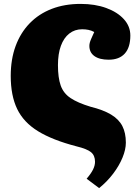

<svg xmlns="http://www.w3.org/2000/svg" viewBox="-20 -735 720 984"><path d="M488 229 424 181Q447 154 457 133.5Q467 113 467 94Q467 62 446.5 45Q426 28 372 15Q249 -17 175 -62.5Q101 -108 68 -176.5Q35 -245 35 -346Q35 -431 60 -499Q85 -567 132 -615.5Q179 -664 245 -689.5Q311 -715 393 -715Q467 -715 524.5 -694Q582 -673 615 -636.5Q648 -600 648 -553Q648 -492 619.5 -460.5Q591 -429 537 -429Q490 -429 464 -447.5Q438 -466 438 -500Q438 -507 440 -515.5Q442 -524 448 -537.5Q454 -551 463 -571Q448 -579 433 -582Q418 -585 401 -585Q363 -585 335 -563Q307 -541 292 -500Q277 -459 277 -401Q277 -337 291 -297Q305 -257 341.5 -232.5Q378 -208 444 -188Q509 -172 549 -148Q589 -124 607 -89Q625 -54 625 -4Q625 31 608 72.5Q591 114 560 155Q529 196 488 229Z"/></svg>

Font: Literata Black
Style: Regular
Weight: 900
Designer: Latin by Veronika Burian and Jose Scaglione. Greek by Irene Vlachou. Cyrillic by Vera Evstafieva.
Foundry: TypeTogether
Version: Version 3.103;gftools[0.9.29]